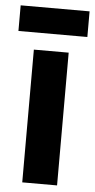

<svg xmlns="http://www.w3.org/2000/svg" viewBox="-67 -825 391 791"><g transform="rotate(5 128.5 -429.0)"><path d="M271 -792H-14V-686H271ZM200 -66V-615H56V-66Z"/></g></svg>

Font: Noto Sans Malayalam UI ExtraCondensed ExtraBold
Style: Regular
Weight: 800
Width: 2
Designer: Jelle Bosma - Monotype Design Team
Foundry: Monotype Imaging Inc.
Version: Version 2.104